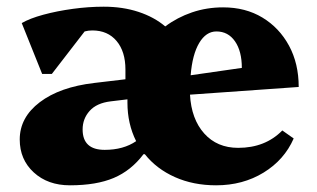

<svg xmlns="http://www.w3.org/2000/svg" viewBox="-20 -538 947 574"><path d="M189 16Q123 16 81 -22.5Q39 -61 39 -121Q39 -187 99 -232.5Q159 -278 262 -290L355 -301V-330Q355 -384 328.5 -415.5Q302 -447 256 -447Q244 -447 233 -444L135 -317H106L45 -469Q69 -483 109.5 -494Q150 -505 197.5 -511.5Q245 -518 290 -518Q347 -518 394 -502.5Q441 -487 474 -459Q510 -486 554 -501Q598 -516 647 -516Q714 -516 764.5 -485.5Q815 -455 844 -401.5Q873 -348 873 -278L548 -255Q552 -182 590.5 -139Q629 -96 692 -96Q773 -96 824 -148L858 -124Q830 -60 768 -22Q706 16 626 16Q558 16 503 -8.5Q448 -33 413 -77H409Q372 -28 320 -6Q268 16 189 16ZM627 -444Q596 -444 575.5 -409.5Q555 -375 550 -313L703 -335Q703 -385 682.5 -414.5Q662 -444 627 -444ZM227 -151Q227 -90 293 -90Q349 -90 387 -116Q361 -168 361 -231Q361 -236 361 -241L311 -235Q269 -230 248 -206.5Q227 -183 227 -151Z"/></svg>

Font: Platypi ExtraBold
Style: Regular
Weight: 800
Designer: David Sargent
Foundry: Bolt Cutter Type
Version: Version 1.200; ttfautohint (v1.8.4.7-5d5b)